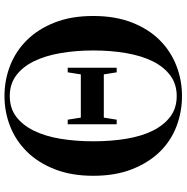

<svg xmlns="http://www.w3.org/2000/svg" viewBox="-8 -792 812 835"><g transform="rotate(-90 397.5 -374.0)"><path d="M51 -374Q51 -469 79.5 -541.5Q108 -614 156 -662.5Q204 -711 266.5 -735.5Q329 -760 398 -760Q467 -760 530 -735.5Q593 -711 641 -662.5Q689 -614 717.5 -542Q746 -470 746 -374Q746 -278 717.5 -205.5Q689 -133 641 -85Q593 -37 530 -12.5Q467 12 398 12Q329 12 266 -12Q203 -36 155.5 -84.5Q108 -133 79.5 -205.5Q51 -278 51 -374ZM201 -374Q201 -297 212 -230.5Q223 -164 247 -115.5Q271 -67 308 -39Q345 -11 398 -11Q450 -11 487.5 -39Q525 -67 549 -115.5Q573 -164 584.5 -230.5Q596 -297 596 -374Q596 -450 584.5 -516.5Q573 -583 549 -632Q525 -681 487.5 -709Q450 -737 398 -737Q345 -737 308 -709Q271 -681 247 -632Q223 -583 212 -516.5Q201 -450 201 -374ZM492 -428 501 -485H521V-272H501L492 -328H304L295 -272H275V-485H295L304 -428Z"/></g></svg>

Font: XinYuGongZhangJiaSongA
Style: Regular
Weight: 900
Designer: XinYuGong
Foundry: Adobe Systems Incorporated
Version: Version 1.00